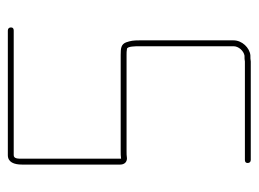

<svg xmlns="http://www.w3.org/2000/svg" viewBox="-105 -565 660 490"><g transform="rotate(90 225.0 -320.0)"><path d="M400 -46V-297C400 -307 394 -314 384 -314C378 -313 372 -313 365 -313H120C115 -313 110 -313 105 -314C98 -314 98 -337 98 -346V-586C98 -599 110 -612 122 -614C128 -614 133 -614 137 -615H388C393 -615 396 -617 396 -622C396 -627 393 -630 388 -630H137C132 -629 127 -629 121 -629C102 -627 83 -608 83 -586V-346C83 -330 84 -324 88 -312C93 -299 103 -298 120 -298H365C372 -298 379 -298 385 -299V-46C385 -36 385 -25 376 -25H58C53 -25 50 -23 50 -18C50 -13 53 -10 58 -10H376C394 -10 400 -26 400 -46Z"/></g></svg>

Font: Electronic
Style: UltTh
Weight: 100
Version: Version 1.011